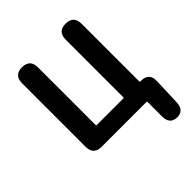

<svg xmlns="http://www.w3.org/2000/svg" viewBox="-256 -895 1264 1264"><g transform="rotate(-45 375.5 -263.0)"><path d="M653 215Q588 213 588 139V5Q588 0 583 0H166Q91 0 91 -75V-666Q91 -741 165 -741Q239 -741 239 -666V-129Q239 -124 244 -124H492Q497 -124 497 -129V-666Q497 -741 571 -741Q645 -741 645 -666V-129Q645 -124 650 -124H656Q732 -124 729 -48L722 142Q719 216 653 215Z"/></g></svg>

Font: Resource Han Rounded KR
Style: Bold
Weight: 700
Designer: Cyano Hao (round all glyphs); Ryoko NISHIZUKA 西塚涼子 (kana, bopomofo & ideographs); Paul D. Hunt (Latin, Greek & Cyrillic)
Foundry: Cyano Hao
Version: 0.990